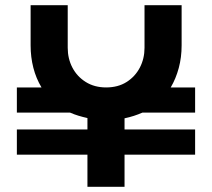

<svg xmlns="http://www.w3.org/2000/svg" viewBox="-20 -720 817 740"><path d="M317 0V-124H45V-221H317V-265Q299 -269 282.5 -274Q266 -279 250 -286H45V-383H140Q119 -418 108.5 -459Q98 -500 98 -545V-700H241V-536Q241 -494 259 -459.5Q277 -425 310.5 -404Q344 -383 389 -383Q435 -383 468 -404Q501 -425 519 -459.5Q537 -494 537 -536V-700H680V-545Q680 -499 669 -458Q658 -417 638 -383H732V-286H529Q513 -279 496 -273.5Q479 -268 460 -264V-221H732V-124H460V0Z"/></svg>

Font: MuseoModerno Thin SemiBold
Style: Regular
Weight: 600
Version: Version 1.003